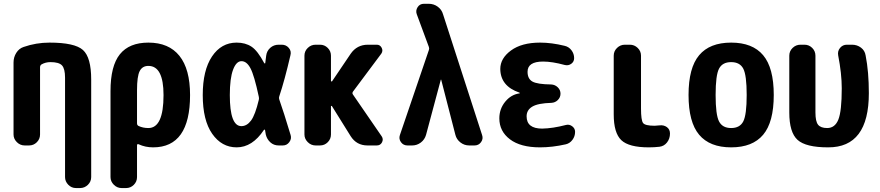

<svg xmlns="http://www.w3.org/2000/svg" viewBox="-20 -750 4540 990"><path d="M235.4 -530.3Q365.2 -530.3 407.7 -492.2Q450.2 -454.1 450.2 -339.8V163.1Q450.2 186.5 433.1 203.1Q416 219.7 392.6 219.7H372.1Q348.6 219.7 332 202.6Q315.4 185.5 315.4 163.1V-349.6Q315.4 -395.5 299.8 -412.6Q284.2 -429.7 240.2 -429.7Q214.8 -429.7 194.3 -418Q187.5 -414.1 186.5 -404.3V-56.6Q186.5 -33.2 169.9 -16.6Q153.3 0 129.9 0H107.4Q84 0 66.9 -17.1Q49.8 -34.2 49.8 -56.6V-427.7Q49.8 -455.1 64 -477.5Q78.1 -500 101.6 -507.8Q166 -530.3 235.4 -530.3Z M745.1 -89.8Q823.2 -89.8 823.2 -259.8Q823.2 -410.2 745.1 -410.2Q713.9 -410.2 700.2 -383.3Q686.5 -356.4 686.5 -285.2V-114.3Q686.5 -104.5 694.3 -100.6Q716.8 -89.8 745.1 -89.8ZM745.1 -530.3Q850.6 -530.3 905.3 -461.9Q960 -393.6 960 -259.8Q960 9.8 769.5 9.8Q729.5 9.8 695.3 -5.9Q687.5 -9.8 686.5 -1V163.1Q686.5 186.5 669.9 203.1Q653.3 219.7 629.9 219.7H607.4Q584 219.7 566.9 202.6Q549.8 185.5 549.8 163.1V-280.3Q549.8 -410.2 598.1 -470.2Q646.5 -530.3 745.1 -530.3Z M1314.5 -235.4Q1316.4 -243.2 1314.5 -251Q1291 -361.3 1271.5 -397.9Q1252 -434.6 1225.1 -434.6Q1198.2 -434.6 1181.6 -390.1Q1165 -345.7 1165 -259.8Q1165 -99.6 1224.6 -99.6Q1252.9 -99.6 1274.4 -128.4Q1295.9 -157.2 1314.5 -235.4ZM1419.9 -237.3Q1442.4 -173.8 1478.5 -53.7Q1484.4 -34.2 1471.7 -17.1Q1459 0 1438.5 0H1417Q1391.6 0 1374 -16.1Q1356.4 -32.2 1350.6 -55.7Q1349.6 -59.6 1348.6 -67.4Q1347.7 -75.2 1346.7 -79.1Q1346.7 -81.1 1344.2 -81.5Q1341.8 -82 1340.8 -80.1Q1281.2 9.8 1200.2 9.8Q1123 9.8 1074.2 -60.1Q1025.4 -129.9 1025.4 -259.8Q1025.4 -387.7 1073.2 -459Q1121.1 -530.3 1200.2 -530.3Q1245.1 -530.3 1276.9 -509.3Q1308.6 -488.3 1342.8 -423.8Q1343.8 -422.9 1345.7 -422.9Q1347.7 -422.9 1347.7 -424.8Q1348.6 -430.7 1350.1 -443.8Q1351.6 -457 1352.5 -462.9Q1355.5 -487.3 1373.5 -503.4Q1391.6 -519.5 1417 -519.5H1432.6Q1455.1 -519.5 1469.2 -502.9Q1483.4 -486.3 1477.5 -464.8Q1448.2 -337.9 1419.9 -252.9Q1417 -245.1 1419.9 -237.3Z M1799.8 -262.7 1948.2 -46.9Q1958 -32.2 1949.7 -16.1Q1941.4 0 1922.9 0H1875Q1818.4 0 1788.1 -47.9L1691.4 -203.1Q1690.4 -204.1 1688.5 -204.1Q1686.5 -204.1 1686.5 -202.1V-56.6Q1686.5 -33.2 1669.9 -16.6Q1653.3 0 1629.9 0H1607.4Q1584 0 1566.9 -17.1Q1549.8 -34.2 1549.8 -56.6V-462.9Q1549.8 -486.3 1566.9 -502.9Q1584 -519.5 1607.4 -519.5H1629.9Q1653.3 -519.5 1669.9 -502.9Q1686.5 -486.3 1686.5 -462.9V-333Q1686.5 -331.1 1689 -330.1Q1691.4 -329.1 1692.4 -331.1L1788.1 -472.7Q1820.3 -519.5 1877 -519.5H1922.9Q1939.5 -519.5 1947.8 -503.9Q1956.1 -488.3 1946.3 -473.6L1799.8 -277.3Q1794.9 -269.5 1799.8 -262.7Z M2264.6 -675.8 2465.8 -53.7Q2472.7 -34.2 2460.4 -17.1Q2448.2 0 2426.8 0H2399.4Q2374 0 2354 -15.6Q2334 -31.2 2328.1 -54.7L2254.9 -338.9Q2254.9 -339.8 2253.9 -339.8Q2252.9 -339.8 2252.9 -338.9L2176.8 -54.7Q2169.9 -30.3 2149.9 -15.1Q2129.9 0 2105.5 0H2081.1Q2059.6 0 2047.4 -17.1Q2035.2 -34.2 2042 -53.7L2191.4 -492.2Q2194.3 -500 2191.4 -507.8L2128.9 -676.8Q2122.1 -695.3 2133.3 -712.9Q2144.5 -730.5 2166 -730.5H2190.4Q2216.8 -730.5 2237.3 -715.3Q2257.8 -700.2 2264.6 -675.8Z M2897.5 -105.5Q2915 -110.4 2930.2 -99.1Q2945.3 -87.9 2945.3 -70.3Q2945.3 -46.9 2931.6 -28.8Q2918 -10.7 2897.5 -5.9Q2828.1 9.8 2764.6 9.8Q2664.1 9.8 2609.4 -31.7Q2554.7 -73.2 2554.7 -139.6Q2554.7 -188.5 2585 -225.6Q2615.2 -262.7 2659.2 -268.6Q2660.2 -268.6 2660.2 -269.5Q2660.2 -271.5 2658.2 -272.5Q2560.5 -305.7 2559.6 -394.5Q2559.6 -449.2 2614.7 -489.7Q2669.9 -530.3 2764.6 -530.3Q2824.2 -530.3 2891.6 -513.7Q2913.1 -508.8 2926.8 -490.7Q2940.4 -472.7 2940.4 -450.2Q2940.4 -431.6 2925.3 -420.9Q2910.2 -410.2 2891.6 -415Q2827.1 -432.6 2780.3 -432.6Q2700.2 -432.6 2700.2 -379.9Q2700.2 -343.8 2725.1 -329.6Q2750 -315.4 2822.3 -314.5Q2841.8 -313.5 2856 -299.8Q2870.1 -286.1 2870.1 -267.1Q2870.1 -248 2856.4 -234.4Q2842.8 -220.7 2823.2 -219.7Q2753.9 -217.8 2724.6 -200.2Q2695.3 -182.6 2695.3 -150.4Q2695.3 -86.9 2775.4 -86.9Q2830.1 -87.9 2897.5 -105.5Z M3379.9 -103.5Q3402.3 -106.4 3418.5 -94.7Q3434.6 -83 3434.6 -61.5Q3434.6 -35.2 3419.4 -15.6Q3404.3 3.9 3379.9 6.8Q3353.5 9.8 3325.2 9.8Q3222.7 9.8 3183.6 -27.3Q3144.5 -64.5 3144.5 -160.2V-462.9Q3144.5 -486.3 3161.6 -502.9Q3178.7 -519.5 3202.1 -519.5H3227.5Q3251 -519.5 3268.1 -502.9Q3285.2 -486.3 3285.2 -462.9V-190.4Q3285.2 -129.9 3295.9 -115.7Q3306.6 -101.6 3355.5 -101.6Q3362.3 -101.6 3379.9 -103.5Z M3687.5 -124Q3705.1 -89.8 3750 -89.8Q3794.9 -89.8 3812.5 -124Q3830.1 -158.2 3830.1 -260.3Q3830.1 -362.3 3812.5 -396Q3794.9 -429.7 3750 -429.7Q3705.1 -429.7 3687.5 -396Q3669.9 -362.3 3669.9 -260.3Q3669.9 -158.2 3687.5 -124ZM3585 -465.3Q3639.6 -530.3 3750 -530.3Q3860.4 -530.3 3915 -465.3Q3969.7 -400.4 3969.7 -260.3Q3969.7 -120.1 3915 -55.2Q3860.4 9.8 3750 9.8Q3639.6 9.8 3585 -55.2Q3530.3 -120.1 3530.3 -260.3Q3530.3 -400.4 3585 -465.3Z M4373 -519.5Q4399.4 -519.5 4419.4 -504.4Q4439.5 -489.3 4443.4 -463.9Q4460 -379.9 4460 -269.5Q4460 10.7 4250 9.8Q4134.8 9.8 4092.3 -28.8Q4049.8 -67.4 4049.8 -169.9V-462.9Q4049.8 -486.3 4066.9 -502.9Q4084 -519.5 4107.4 -519.5H4127.9Q4151.4 -519.5 4168 -502.9Q4184.6 -486.3 4184.6 -462.9V-169.9Q4184.6 -124 4198.2 -106.9Q4211.9 -89.8 4245.1 -89.8Q4285.2 -89.8 4302.7 -133.3Q4320.3 -176.8 4320.3 -294.9Q4320.3 -370.1 4301.8 -464.8Q4297.9 -486.3 4311.5 -502.9Q4325.2 -519.5 4346.7 -519.5Z"/></svg>

Font: Rounded Mgen+ 1mn bold
Style: Bold
Weight: 700
Designer: [Source Han Sans]
Ryoko NISHIZUKA  (kana & ideographs); Paul D. Hunt (Latin, Greek & Cyrillic); Wenlong ZHANG  (bopomofo
Version: Version 1.059.20150602